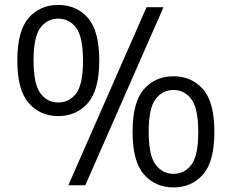

<svg xmlns="http://www.w3.org/2000/svg" viewBox="-20 -770 963 798"><path d="M222 -287.5Q147.5 -287.5 99.8 -341.2Q52 -395 52 -518.5Q52 -642 99.2 -695.8Q146.5 -749.5 222 -749.5Q298 -749.5 345.2 -695.8Q392.5 -642 392.5 -518.5Q392.5 -395 344.8 -341.2Q297 -287.5 222 -287.5ZM264 0 589 -740H659.5L334.5 0ZM222 -344Q268 -344 296.5 -381.5Q325 -419 325 -517.5Q325 -616.5 296.5 -654.5Q268 -692.5 222 -692.5Q176.5 -692.5 148 -654.8Q119.5 -617 119.5 -519Q119.5 -420.5 148 -382.2Q176.5 -344 222 -344ZM701 9Q626 9 578.5 -44.8Q531 -98.5 531 -222Q531 -345.5 578.2 -399.2Q625.5 -453 701 -453Q776.5 -453 823.8 -399.2Q871 -345.5 871 -222Q871 -98.5 823.8 -44.8Q776.5 9 701 9ZM701 -47.5Q746.5 -47.5 775.2 -85Q804 -122.5 804 -221Q804 -320 775.2 -358Q746.5 -396 701 -396Q655.5 -396 626.8 -358.2Q598 -320.5 598 -222.5Q598 -124 626.8 -85.8Q655.5 -47.5 701 -47.5Z"/></svg>

Font: Encode Sans
Style: Regular
Weight: 400
Designer: Multiple Designers
Foundry: Impallari Type
Version: Version 3.002; ttfautohint (v1.8.3) -l 8 -r 50 -G 200 -x 14 